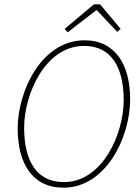

<svg xmlns="http://www.w3.org/2000/svg" viewBox="-20 -859 652 891"><path d="M274 12C472 12 584 -222 584 -398C584 -558 516 -672 372 -672C174 -672 62 -438 62 -262C62 -102 130 12 274 12ZM276 -14C146 -14 92 -118 92 -266C92 -422 190 -646 370 -646C500 -646 554 -542 554 -394C554 -238 456 -14 276 -14ZM294 -709 426 -811H430L524 -711L540 -725L444 -839H416L280 -725Z"/></svg>

Font: Source Sans Pro ExtraLight
Style: Italic
Weight: 200
Italic angle: -11°
Designer: Paul D. Hunt
Foundry: Adobe Systems Incorporated
Version: Version 3.006;hotconv 1.0.111;makeotfexe 2.5.65597